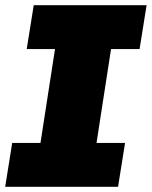

<svg xmlns="http://www.w3.org/2000/svg" viewBox="-29 -720 585 740"><path d="M-9 0 18 -169H127L183 -531H74L101 -700H536L509 -531H399L343 -169H453L426 0Z"/></svg>

Font: MuseoModerno Thin Black
Style: Italic
Weight: 900
Italic angle: -9°
Version: Version 1.003